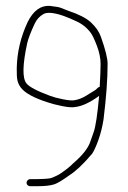

<svg xmlns="http://www.w3.org/2000/svg" viewBox="-20 -650 437 657"><path d="M321.2 -352.9C319.2 -352.2 317.5 -351.6 316.2 -350.9L306.2 -341.9C298.9 -337.2 288.4 -330.7 274.7 -322.4C261.1 -314.1 247.6 -308.9 234.2 -306.9C226.2 -305.6 213.6 -306.7 194.8 -310.4C176.1 -314.1 162.2 -317.9 151.8 -321.9C107.1 -338.4 79.9 -352.7 70.3 -364.9C56.2 -382.9 57.1 -428.4 72.9 -501.4C76.3 -517 85 -539.7 98.9 -569.4C105.6 -583.7 115.6 -594.5 128.8 -601.9C140.6 -609.2 165.6 -607 198.6 -595.2C212.9 -590.1 225.6 -584.4 239.7 -577.9C260.4 -568.9 277.4 -555.4 290.7 -537.4C296.4 -529.7 303.4 -514.9 311.7 -493C320 -471 324.2 -450.3 324.2 -430.9C324.2 -414.9 323.2 -388.9 321.2 -352.9ZM319.2 -321.9C313.4 -257.9 307.2 -216.8 300.7 -198.4C297 -188.1 293.2 -177.2 289.2 -165.9C282.2 -143.6 262.6 -118.6 230.2 -90.9C221.8 -81.9 207.9 -70.5 187.9 -56.8C180 -51.3 168.9 -45.9 153.7 -40.4C145.6 -38.1 121.9 -36.9 82.8 -36.9C79.5 -36.9 76.7 -35.6 74.3 -32.9C72 -30.2 70.8 -27.4 70.8 -24.4C70.8 -21.4 72 -18.7 74.3 -16.4C76.7 -14.1 79.5 -12.9 82.8 -12.9H110.8C133.7 -12.9 153.4 -15.1 166.8 -19.6C177.4 -23.3 194.6 -33.8 218.4 -50.9C237.3 -62.7 264 -87 295.2 -123.9C301.9 -133.9 309.1 -149.7 316.8 -171.3C324.5 -193 330.3 -216.2 334.2 -240.9C343.5 -315.6 348.2 -379.2 348.2 -431.9C348.2 -450.4 340.5 -481.3 325.1 -524.5C319 -541.6 307.8 -557.7 291.7 -572.9C275.1 -588.5 247.8 -601.8 214.3 -612.9C200.6 -618.2 191.6 -621.7 187.3 -623.4C183.1 -625.1 177.9 -626.2 171.9 -626.9C165.9 -627.6 159.2 -628.6 149.8 -629.9C119 -631.6 94 -613.3 74.8 -574.9C50.8 -523.7 38.3 -470.9 37.3 -416.4C37 -396.7 37.8 -382.7 39.8 -374.4C41.8 -366.1 45.5 -358.2 50.8 -350.9C64.6 -332 95.8 -314.8 144.3 -299.4C157.8 -295.1 172.9 -290.9 192.9 -286.9C212.9 -282.9 227.2 -281.9 238.2 -283.9C261.3 -286.8 288.3 -299.4 319.2 -321.9Z"/></svg>

Font: Proton
Style: SeBdCnd
Weight: 500
Version: Version 1.017